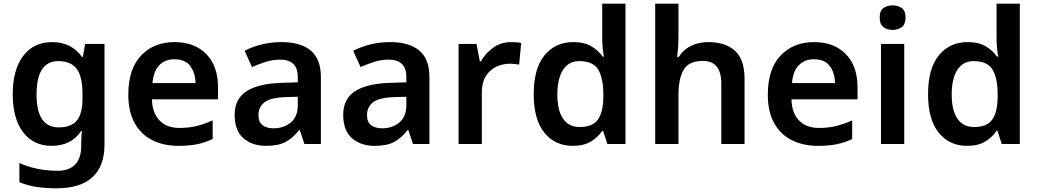

<svg xmlns="http://www.w3.org/2000/svg" viewBox="-20 -780 5624 1040"><path d="M263 -552Q366 -552 424 -472H429L441 -542H546V4Q546 120 480.5 180Q415 240 285 240Q227 240 178 232.5Q129 225 85 207V103Q178 145 293 145Q355 145 387.5 110.5Q420 76 420 10V-4Q420 -19 421 -39Q422 -59 424 -71H420Q392 -29 351.5 -9.5Q311 10 260 10Q161 10 105 -64Q49 -138 49 -270Q49 -402 105.5 -477Q162 -552 263 -552ZM296 -449Q178 -449 178 -268Q178 -90 298 -90Q364 -90 395.5 -126.5Q427 -163 427 -250V-269Q427 -365 395.5 -407Q364 -449 296 -449Z M925 -552Q1034 -552 1097.5 -487Q1161 -422 1161 -306V-242H803Q805 -168 844 -127.5Q883 -87 952 -87Q1004 -87 1046 -97.5Q1088 -108 1132 -128V-27Q1092 -8 1049 1Q1006 10 946 10Q867 10 805.5 -20.5Q744 -51 709.5 -113Q675 -175 675 -267Q675 -406 744 -479Q813 -552 925 -552ZM925 -459Q874 -459 842.5 -426.5Q811 -394 806 -330H1039Q1038 -386 1010.5 -422.5Q983 -459 925 -459Z M1504 -552Q1609 -552 1663.5 -506Q1718 -460 1718 -364V0H1629L1604 -75H1600Q1565 -31 1526 -10.5Q1487 10 1420 10Q1347 10 1299 -31Q1251 -72 1251 -158Q1251 -242 1312.5 -284Q1374 -326 1499 -331L1593 -334V-361Q1593 -412 1568 -434.5Q1543 -457 1498 -457Q1457 -457 1419.5 -445Q1382 -433 1345 -417L1305 -505Q1345 -526 1396.5 -539Q1448 -552 1504 -552ZM1527 -254Q1444 -251 1412 -225.5Q1380 -200 1380 -157Q1380 -118 1402.5 -101.5Q1425 -85 1462 -85Q1517 -85 1555 -116.5Q1593 -148 1593 -210V-256Z M2092 -552Q2197 -552 2251.5 -506Q2306 -460 2306 -364V0H2217L2192 -75H2188Q2153 -31 2114 -10.5Q2075 10 2008 10Q1935 10 1887 -31Q1839 -72 1839 -158Q1839 -242 1900.5 -284Q1962 -326 2087 -331L2181 -334V-361Q2181 -412 2156 -434.5Q2131 -457 2086 -457Q2045 -457 2007.5 -445Q1970 -433 1933 -417L1893 -505Q1933 -526 1984.5 -539Q2036 -552 2092 -552ZM2115 -254Q2032 -251 2000 -225.5Q1968 -200 1968 -157Q1968 -118 1990.5 -101.5Q2013 -85 2050 -85Q2105 -85 2143 -116.5Q2181 -148 2181 -210V-256Z M2748 -552Q2761 -552 2776.5 -551Q2792 -550 2803 -547L2792 -430Q2782 -432 2768 -433.5Q2754 -435 2743 -435Q2703 -435 2668 -418.5Q2633 -402 2611.5 -367.5Q2590 -333 2590 -281V0H2464V-542H2561L2579 -448H2585Q2609 -491 2651 -521.5Q2693 -552 2748 -552Z M3082 10Q2987 10 2929 -61Q2871 -132 2871 -270Q2871 -410 2930 -481Q2989 -552 3085 -552Q3145 -552 3183.5 -529Q3222 -506 3245 -473H3251Q3248 -487 3245 -516Q3242 -545 3242 -570V-760H3368V0H3270L3247 -71H3242Q3219 -37 3181 -13.5Q3143 10 3082 10ZM3120 -92Q3190 -92 3218.5 -132Q3247 -172 3248 -253V-269Q3248 -356 3220.5 -402.5Q3193 -449 3118 -449Q3060 -449 3029.5 -401.5Q2999 -354 2999 -268Q2999 -182 3030 -137Q3061 -92 3120 -92Z M3655 -579Q3655 -547 3652.5 -516.5Q3650 -486 3648 -471H3656Q3682 -512 3724 -532Q3766 -552 3817 -552Q3909 -552 3961 -505Q4013 -458 4013 -353V0H3887V-328Q3887 -450 3787 -450Q3711 -450 3683 -402Q3655 -354 3655 -265V0H3529V-760H3655Z M4389 -552Q4498 -552 4561.5 -487Q4625 -422 4625 -306V-242H4267Q4269 -168 4308 -127.5Q4347 -87 4416 -87Q4468 -87 4510 -97.5Q4552 -108 4596 -128V-27Q4556 -8 4513 1Q4470 10 4410 10Q4331 10 4269.5 -20.5Q4208 -51 4173.5 -113Q4139 -175 4139 -267Q4139 -406 4208 -479Q4277 -552 4389 -552ZM4389 -459Q4338 -459 4306.5 -426.5Q4275 -394 4270 -330H4503Q4502 -386 4474.5 -422.5Q4447 -459 4389 -459Z M4815 -751Q4844 -751 4864.5 -736.5Q4885 -722 4885 -685Q4885 -648 4864.5 -633Q4844 -618 4815 -618Q4786 -618 4765.5 -633Q4745 -648 4745 -685Q4745 -722 4765.5 -736.5Q4786 -751 4815 -751ZM4878 -542V0H4752V-542Z M5218 10Q5123 10 5065 -61Q5007 -132 5007 -270Q5007 -410 5066 -481Q5125 -552 5221 -552Q5281 -552 5319.5 -529Q5358 -506 5381 -473H5387Q5384 -487 5381 -516Q5378 -545 5378 -570V-760H5504V0H5406L5383 -71H5378Q5355 -37 5317 -13.5Q5279 10 5218 10ZM5256 -92Q5326 -92 5354.5 -132Q5383 -172 5384 -253V-269Q5384 -356 5356.5 -402.5Q5329 -449 5254 -449Q5196 -449 5165.5 -401.5Q5135 -354 5135 -268Q5135 -182 5166 -137Q5197 -92 5256 -92Z"/></svg>

Font: Noto Sans Ethiopic SemiBold
Style: Regular
Weight: 600
Designer: Monotype Design Team
Foundry: Monotype Imaging Inc.
Version: Version 2.102; ttfautohint (v1.8.4.7-5d5b)